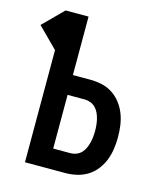

<svg xmlns="http://www.w3.org/2000/svg" viewBox="-147 -816 758 898"><g transform="rotate(15 231.5 -367.5)"><path d="M59 0V-543L-37 -639L59 -735H170V-452H254Q282 -452 310 -446Q338 -440 362 -424.5Q386 -409 403.5 -386Q421 -363 431 -337Q441 -311 445 -282.5Q449 -254 449 -226Q449 -198 445 -169.5Q441 -141 431 -115Q421 -89 403.5 -66Q386 -43 362 -28Q338 -13 310 -6.5Q282 0 254 0ZM170 -96H254Q268 -96 282 -101.5Q296 -107 306 -117.5Q316 -128 322 -141.5Q328 -155 331.5 -169Q335 -183 336.5 -197.5Q338 -212 338 -226Q338 -241 336.5 -255.5Q335 -270 331.5 -284Q328 -298 322 -311Q316 -324 306 -334.5Q296 -345 282 -350.5Q268 -356 254 -356H170Z"/></g></svg>

Font: Iosevka Curly
Style: Bold
Weight: 700
Monospace: yes
Designer: Belleve Invis
Foundry: Belleve Invis
Version: Version 22.1.2; ttfautohint (v1.8.4)